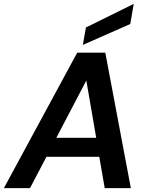

<svg xmlns="http://www.w3.org/2000/svg" viewBox="-41 -972 762 992"><path d="M-21 0 358 -700H503L635 0H500L472 -162H199L114 0ZM250 -260H456L405 -556ZM387 -740 403 -830 650 -952 632 -848Z"/></svg>

Font: DeepMind Sans
Style: Bold Italic
Weight: 700
Italic angle: -10°
Designer: Jonny Pinhorn / Modifications: Colophon Foundry
Foundry: Colophon Foundry
Version: Version 1.002; ttfautohint (v1.8.2)